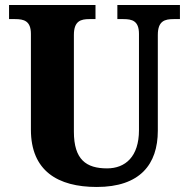

<svg xmlns="http://www.w3.org/2000/svg" viewBox="-20 -734 751 764"><path d="M365 10C537 10 608 -80 608 -214V-595C608 -651 636 -658 671 -658H696V-714H447V-658H471C506 -658 533 -651 533 -599V-216C533 -111 479 -64 406 -64C323 -64 274 -99 274 -210V-595C274 -651 302 -658 336 -658H360V-714H16V-658H40C75 -658 103 -651 103 -599V-218C103 -54 210 10 365 10Z"/></svg>

Font: Noto Serif Sinhala SemiCondensed ExtraBold
Style: Regular
Weight: 800
Width: 4
Designer: Jelle Bosma - Monotype Design Team
Foundry: Monotype Imaging Inc.
Version: Version 2.007